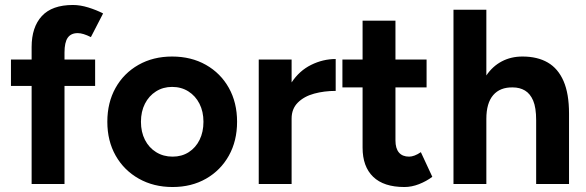

<svg xmlns="http://www.w3.org/2000/svg" viewBox="-20 -739 2353 771"><path d="M107 0V-394H24V-500H107V-550Q107 -630 148 -674.5Q189 -719 273 -719Q302 -719 334.5 -709Q367 -699 394 -685L345 -590Q329 -598 316 -602Q303 -606 292 -606Q265 -606 252 -587.5Q239 -569 239 -528V-500H362V-394H239V0Z M673 12Q597 12 537.5 -21.5Q478 -55 444.5 -114Q411 -173 411 -250Q411 -327 444 -386Q477 -445 536 -478.5Q595 -512 671 -512Q748 -512 807 -478.5Q866 -445 899 -386Q932 -327 932 -250Q932 -173 899 -114Q866 -55 807.5 -21.5Q749 12 673 12ZM673 -110Q710 -110 738 -128Q766 -146 781.5 -177.5Q797 -209 797 -250Q797 -291 781 -322.5Q765 -354 736.5 -372Q708 -390 671 -390Q635 -390 606.5 -372Q578 -354 562 -322.5Q546 -291 546 -250Q546 -209 562 -177.5Q578 -146 607 -128Q636 -110 673 -110Z M1019 0V-500H1151V-408Q1182 -455 1229.5 -478.5Q1277 -502 1328 -502V-374Q1282 -374 1241.5 -363Q1201 -352 1176 -327Q1151 -302 1151 -263V0Z M1604 12Q1521 12 1478.5 -29Q1436 -70 1436 -146V-388H1355V-500H1436V-656H1568V-500H1693V-388H1568V-175Q1568 -143 1582 -126.5Q1596 -110 1623 -110Q1633 -110 1645 -114.5Q1657 -119 1670 -128L1716 -29Q1692 -11 1662.5 0.5Q1633 12 1604 12Z M1801 0V-700H1933V-436Q1958 -473 1995 -492.5Q2032 -512 2078 -512Q2138 -512 2179.5 -488Q2221 -464 2243 -413.5Q2265 -363 2265 -283V0H2133V-256Q2133 -307 2121 -335Q2109 -363 2088 -375.5Q2067 -388 2039 -388Q1988 -389 1960.5 -357Q1933 -325 1933 -262V0Z"/></svg>

Font: Figtree Light
Style: Bold
Weight: 700
Version: Version 2.002